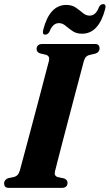

<svg xmlns="http://www.w3.org/2000/svg" viewBox="-28 -914 533 934"><path d="M239.5 -80.5Q234 -58.5 253 -52.5L284 -46Q300.5 -38.5 300.5 -25.5Q300.5 0 272 0H16Q2.5 0 -2.8 -6Q-8 -12 -8 -21.5Q-8 -31 -2.5 -37.5Q3 -44 11 -47L41.5 -53.5Q51.5 -56.5 57.8 -63.2Q64 -70 68.5 -84.5Q73.5 -103 84.5 -144Q95.5 -185 110 -239.2Q124.5 -293.5 140 -352Q155.5 -410.5 169.8 -464.5Q184 -518.5 194.8 -559.8Q205.5 -601 210.5 -619.5Q215 -641.5 195.5 -647.5L166 -654.5Q150 -661 150 -675Q150.5 -700 178.5 -700H433Q446.5 -700 451.5 -694Q456.5 -688 456.5 -679Q456.5 -660.5 437 -653.5L405 -646Q395.5 -643 389.8 -636.8Q384 -630.5 379.5 -615.5Q374.5 -597.5 363.8 -556.2Q353 -515 338.5 -460.8Q324 -406.5 308.8 -347.8Q293.5 -289 279.2 -234.8Q265 -180.5 254.5 -139.5Q244 -98.5 239.5 -80.5ZM371 -750Q343.5 -750 325 -762.8Q306.5 -775.5 291.2 -788.5Q276 -801.5 258.5 -801.5Q228.5 -801.5 212.5 -759.5Q204.5 -745.5 192 -745.5Q176 -745.5 182.5 -770Q213.5 -890 294.5 -890Q322 -890 340.8 -877Q359.5 -864 374.8 -851Q390 -838 408 -838Q438 -838 453.5 -879.5Q461 -894 474 -894Q490 -894 483.5 -869.5Q452 -750 371 -750Z"/></svg>

Font: Fraunces 144pt Soft
Style: Bold Italic
Weight: 700
Italic angle: -16°
Version: Version 1.000;[b76b70a41]